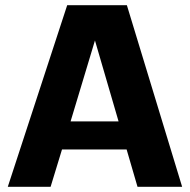

<svg xmlns="http://www.w3.org/2000/svg" viewBox="-20 -720 732 740"><path d="M510 0 468 -144H219L175 0H10L239 -700H469L682 0ZM346 -564 252 -252H437Z"/></svg>

Font: Fivo Sans
Style: Regular
Weight: 700
Designer: Alexander Slobzheninov
Foundry: Alexander Slobzheninov
Version: 1.0